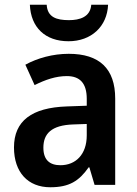

<svg xmlns="http://www.w3.org/2000/svg" viewBox="-20 -846 577 810"><path d="M436 -826H365C361 -774 316 -761 271 -761C219 -761 180 -773 177 -826H106C110 -730 171 -672 269 -672C365 -672 432 -734 436 -826ZM270 -619C203 -619 138 -601 87 -573L126 -487C172 -510 216 -525 262 -525C317 -525 346 -495 346 -429V-400L262 -397C114 -392 39 -336 39 -224C39 -119 98 -56 192 -56C272 -56 313 -82 354 -140H357L379 -66H466V-430C466 -557 399 -619 270 -619ZM289 -321 346 -323V-275C346 -194 299 -149 235 -149C191 -149 163 -170 163 -223C163 -282 197 -318 289 -321Z"/></svg>

Font: Noto Sans Malayalam UI SemiCondensed SemiBold
Style: Regular
Weight: 600
Width: 4
Designer: Jelle Bosma - Monotype Design Team
Foundry: Monotype Imaging Inc.
Version: Version 2.104